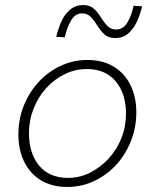

<svg xmlns="http://www.w3.org/2000/svg" viewBox="-20 -730 640 762"><path d="M247 12Q186 12 142.5 -14.5Q99 -41 76 -88Q53 -135 53 -196Q53 -258 75 -312Q97 -366 135 -406.5Q173 -447 222.5 -469.5Q272 -492 327 -492Q388 -492 431.5 -465.5Q475 -439 498 -392Q521 -345 521 -284Q521 -223 499 -168.5Q477 -114 439.5 -74Q402 -34 352.5 -11Q303 12 247 12ZM250 -24Q296 -24 337 -44.5Q378 -65 410.5 -100Q443 -135 461.5 -181Q480 -227 480 -279Q480 -359 439 -407.5Q398 -456 324 -456Q279 -456 237.5 -436Q196 -416 164 -381Q132 -346 113.5 -299.5Q95 -253 95 -202Q95 -121 135.5 -72.5Q176 -24 250 -24ZM437 -579Q410 -579 394 -594Q378 -609 366.5 -628Q355 -647 341 -662Q327 -677 306 -677Q279 -677 262.5 -649.5Q246 -622 237 -582L203 -584Q211 -616 223.5 -644.5Q236 -673 258 -691.5Q280 -710 310 -710Q337 -710 353 -695Q369 -680 380.5 -661Q392 -642 406 -627.5Q420 -613 441 -613Q469 -613 485.5 -640.5Q502 -668 510 -707L544 -705Q537 -674 524 -645.5Q511 -617 490 -598Q469 -579 437 -579Z"/></svg>

Font: Source Code Pro ExtraLight Light
Style: Italic
Weight: 300
Italic angle: -11°
Monospace: yes
Version: Version 1.016;hotconv 1.0.116;makeotfexe 2.5.65601